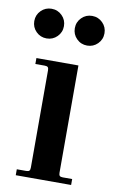

<svg xmlns="http://www.w3.org/2000/svg" viewBox="-80 -722 456 765"><g transform="rotate(10 148.0 -339.0)"><path d="M187.5 -575.5Q170 -593 170 -618Q170 -643 187.5 -660.5Q205 -678 230 -678Q255 -678 272.5 -660.5Q290 -643 290 -618Q290 -593 272.5 -575.5Q255 -558 230 -558Q205 -558 187.5 -575.5ZM23.5 -575.5Q6 -593 6 -618Q6 -643 23.5 -660.5Q41 -678 66 -678Q91 -678 108.5 -660.5Q126 -643 126 -618Q126 -593 108.5 -575.5Q91 -558 66 -558Q41 -558 23.5 -575.5ZM40 0V-24H78Q87 -24 90.5 -27.5Q94 -31 94 -40V-434Q94 -443 90.5 -446.5Q87 -450 78 -450H40V-474H210V-40Q210 -31 213.5 -27.5Q217 -24 226 -24H264V0Z"/></g></svg>

Font: Old Standard TT
Style: Bold
Weight: 700
Designer: Alexey Kryukov <alexios@thessalonica.org.ru>
Version: Version 2.2